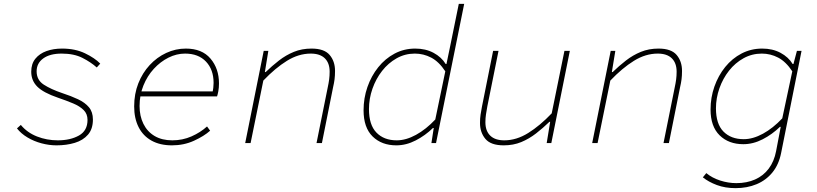

<svg xmlns="http://www.w3.org/2000/svg" viewBox="-20 -742 4240 996"><path d="M273 12Q235 12 195.5 1.5Q156 -9 122.5 -29Q89 -49 68 -76L88 -94Q121 -54 172 -34Q223 -14 280 -14Q345 -14 389.5 -39Q434 -64 434 -120Q434 -151 414 -171Q394 -191 359.5 -205.5Q325 -220 281 -235Q205 -261 173.5 -292.5Q142 -324 142 -370Q142 -411 163.5 -437.5Q185 -464 221 -477Q257 -490 302 -490Q370 -490 421 -465.5Q472 -441 500 -412L482 -392Q452 -419 408 -441.5Q364 -464 300 -464Q239 -464 204.5 -439Q170 -414 170 -372Q170 -327 207 -303Q244 -279 303 -259Q349 -244 385 -227Q421 -210 441.5 -185.5Q462 -161 462 -122Q462 -73 436.5 -43.5Q411 -14 368 -1Q325 12 273 12Z M872 12Q810 12 766 -12.5Q722 -37 699 -82.5Q676 -128 676 -190Q676 -255 697.5 -309.5Q719 -364 756.5 -404.5Q794 -445 842.5 -467.5Q891 -490 944 -490Q1028 -490 1072 -438Q1116 -386 1116 -309Q1116 -287 1112.5 -268.5Q1109 -250 1106 -242H700L706 -268H1108L1082 -262Q1085 -274 1086.5 -287Q1088 -300 1088 -312Q1088 -381 1048.5 -422.5Q1009 -464 940 -464Q896 -464 854 -443Q812 -422 778 -385Q744 -348 724 -298.5Q704 -249 704 -192Q704 -140 724 -99.5Q744 -59 782 -36.5Q820 -14 874 -14Q927 -14 973.5 -34.5Q1020 -55 1054 -86L1070 -64Q1039 -36 986.5 -12Q934 12 872 12Z M1252 0 1348 -478H1372L1354 -368H1358Q1391 -400 1427 -428Q1463 -456 1504.5 -473Q1546 -490 1596 -490Q1662 -490 1690 -457Q1718 -424 1718 -374Q1718 -350 1715.5 -330.5Q1713 -311 1708 -290L1650 0H1622L1680 -288Q1685 -311 1687.5 -330Q1690 -349 1690 -370Q1690 -415 1665 -439.5Q1640 -464 1592 -464Q1529 -464 1468.5 -426.5Q1408 -389 1346 -324L1280 0Z M2036 12Q1960 12 1913 -34Q1866 -80 1866 -170Q1866 -233 1886 -290.5Q1906 -348 1942 -393Q1978 -438 2027 -464Q2076 -490 2134 -490Q2188 -490 2229 -468Q2270 -446 2292 -410H2296L2316 -506L2360 -722H2388L2242 0H2218L2230 -78H2226Q2186 -39 2136.5 -13.5Q2087 12 2036 12ZM2038 -14Q2086 -14 2138 -42.5Q2190 -71 2238 -122L2290 -372Q2257 -422 2217 -443Q2177 -464 2132 -464Q2081 -464 2037.5 -439.5Q1994 -415 1962 -374Q1930 -333 1912 -281.5Q1894 -230 1894 -176Q1894 -94 1933 -54Q1972 -14 2038 -14Z M2593 12Q2526 12 2498 -21.5Q2470 -55 2470 -104Q2470 -128 2473 -147.5Q2476 -167 2480 -188L2538 -478H2566L2508 -190Q2504 -168 2501 -148.5Q2498 -129 2498 -108Q2498 -63 2523 -38.5Q2548 -14 2596 -14Q2659 -14 2720 -52Q2781 -90 2842 -154L2908 -478H2936L2840 0H2816L2834 -110H2830Q2797 -78 2761 -50Q2725 -22 2684 -5Q2643 12 2593 12Z M3052 0 3148 -478H3172L3154 -368H3158Q3191 -400 3227 -428Q3263 -456 3304.5 -473Q3346 -490 3396 -490Q3462 -490 3490 -457Q3518 -424 3518 -374Q3518 -350 3515.5 -330.5Q3513 -311 3508 -290L3450 0H3422L3480 -288Q3485 -311 3487.5 -330Q3490 -349 3490 -370Q3490 -415 3465 -439.5Q3440 -464 3392 -464Q3329 -464 3268.5 -426.5Q3208 -389 3146 -324L3080 0Z M3796 234Q3742 234 3699 218Q3656 202 3626 178L3644 156Q3674 181 3716 194.5Q3758 208 3800 208Q3854 208 3897 189Q3940 170 3968 132.5Q3996 95 4006 42L4030 -84H4026Q3986 -45 3936.5 -19.5Q3887 6 3836 6Q3760 6 3713 -40Q3666 -86 3666 -174Q3666 -236 3686 -293Q3706 -350 3742 -394.5Q3778 -439 3827 -464.5Q3876 -490 3934 -490Q3988 -490 4029 -468Q4070 -446 4092 -410H4096L4114 -478H4138L4032 52Q4020 112 3987 152.5Q3954 193 3905 213.5Q3856 234 3796 234ZM3838 -20Q3886 -20 3938 -48.5Q3990 -77 4038 -128L4090 -372Q4057 -422 4017 -443Q3977 -464 3932 -464Q3881 -464 3837.5 -440Q3794 -416 3762 -375.5Q3730 -335 3712 -284Q3694 -233 3694 -180Q3694 -99 3733 -59.5Q3772 -20 3838 -20Z"/></svg>

Font: SourceCodeVF
Style: Italic
Weight: 200
Italic angle: -11°
Monospace: yes
Designer: Paul D. Hunt, Teo Tuominen
Foundry: Adobe
Version: Version 1.026;hotconv 1.1.0;makeotfexe 2.6.0